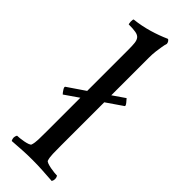

<svg xmlns="http://www.w3.org/2000/svg" viewBox="-232 -696 716 716"><g transform="rotate(45 126.0 -337.5)"><path d="M89 -545Q89 -567 87.5 -580Q86 -593 80 -600.5Q74 -608 60.5 -610.5Q47 -613 23 -613Q23 -613 22 -617Q21 -621 21 -625.5Q21 -630 21.5 -634.5Q22 -639 24 -639Q61 -643 97 -653.5Q133 -664 164 -678Q168 -678 171.5 -672.5Q175 -667 175 -662Q172 -653 170 -640Q168 -629 166 -613Q164 -597 164 -577V-380L212 -413Q216 -409 223.5 -399.5Q231 -390 228 -387L164 -343V-113Q164 -91 164.5 -72Q165 -53 169 -41Q170 -37 178.5 -34Q187 -31 197.5 -29Q208 -27 218 -26Q228 -25 233 -25Q241 -11 233 3Q202 1 178.5 -0.5Q155 -2 126 -2Q97 -2 74.5 -0.5Q52 1 22 3Q14 -11 22 -25Q27 -25 36.5 -26Q46 -27 56.5 -29Q67 -31 75 -34Q83 -37 84 -41Q88 -53 88.5 -72Q89 -91 89 -113V-292L34 -254Q29 -259 23 -268.5Q17 -278 20 -281L89 -328Z"/></g></svg>

Font: Vermiglione
Style: Regular
Weight: 400
Version: Version 1.000